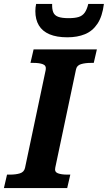

<svg xmlns="http://www.w3.org/2000/svg" viewBox="-48 -963 552 983"><path d="M80 -103 186 -605Q190 -627 172 -634Q154 -641 124 -641H108L124 -710H448L432 -641H417Q388 -641 366.5 -634.5Q345 -628 341 -607L235 -105Q230 -83 248 -76Q266 -69 296 -69H312L296 0H-28L-12 -69H3Q33 -69 54 -75.5Q75 -82 80 -103ZM297 -772Q348 -772 387 -788Q426 -804 451 -841.5Q476 -879 484 -943H404Q397 -914 385.5 -898Q374 -882 354.5 -876Q335 -870 303 -870Q269 -870 250 -877Q231 -884 224.5 -900.5Q218 -917 219 -943H137Q135 -934 134 -925Q133 -916 133 -906Q133 -863 151 -833Q169 -803 205.5 -787.5Q242 -772 297 -772Z"/></svg>

Font: Roboto Serif SemiBold
Style: Italic
Weight: 600
Italic angle: -10°
Version: Version 1.007